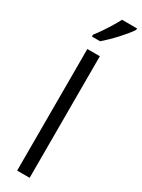

<svg xmlns="http://www.w3.org/2000/svg" viewBox="-258 -1015 769 1039"><g transform="rotate(30 126.5 -495.5)"><path d="M153.8 0H75.7V-759.8H153.8ZM252.9 -990.7V-981.4Q243.2 -966.3 226.8 -946.3Q210.4 -926.3 190.7 -904.8Q170.9 -883.3 150.9 -864Q130.9 -844.7 114.7 -830.6H63.5V-842.3Q81.1 -864.7 98.6 -890.6Q116.2 -916.5 131.8 -942.4Q147.5 -968.3 159.2 -990.7Z"/></g></svg>

Font: Open Sans SemiCondensed
Style: Regular
Weight: 400
Width: 4
Designer: Monotype Design Team
Foundry: Monotype Imaging Inc.
Version: Version 3.000